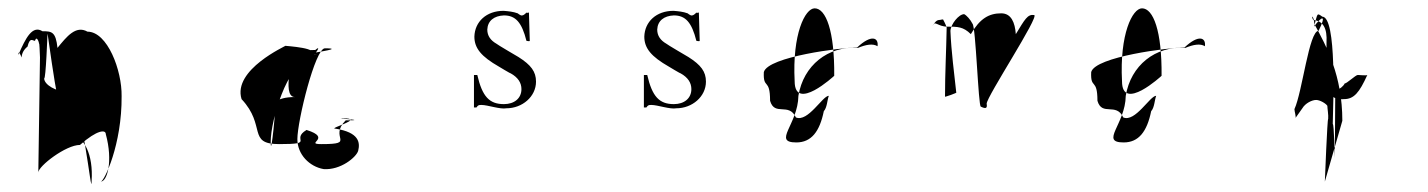

<svg xmlns="http://www.w3.org/2000/svg" viewBox="-20 -448 3429 461"><path d="M24 -316C42 -358 58 -388 82 -373C104 -373 114 -372 118 -333C140 -360 162 -388 190 -372C238 -372 273 -279 272 -217C273 -101 230 -12 222 -12C237 -12 252 -60 234 -126C234 -137 214 -137 172 -100C138 -100 72 -49 72 -34L76 -310C76 -319 74 -352 74 -342C74 -346 68 -364 64 -350C58 -350 52 -360 46 -336C46 -336 32 -326 32 -310C32 -310 24 -331 24 -316ZM86 -260C86 -244 116 -228 140 -228C178 -225 200 41 200 -14C204 -76 183 -122 146 -127C123 -127 94 -381 94 -366C94 -366 90 -256 86 -260Z M560 -210C538 -281 668 -338 665 -338C662 -338 760 -332 718 -316C695 -316 778 -317 718 -317C695 -317 820 -332 760 -332C737 -332 694 -158 694 -114C694 -77 723 -48 757 -42C798 -39 836 -71 840 -86C845 -106 842 -130 786 -139C764 -139 862 -164 802 -164C779 -164 870 -159 810 -159C768 -117 837 -102 752 -102C709 -102 780 -116 716 -136C676 -112 740 -102 650 -102C573 -102 620 -146 560 -210ZM630 -108C630 -58 644 -206 642 -204C650 -210 664 -215 688 -215C670 -215 672 -246 674 -266C674 -322 699 -328 737 -328C752 -341 742 -322 715 -296C672 -296 630 -161 630 -108Z M1118 -190H1124C1128 -196 1130 -196 1136 -196C1151 -196 1181 -185 1196 -188C1234 -188 1267 -216 1267 -252C1267 -276 1255 -292 1225 -311C1225 -311 1172 -342 1172 -343C1158 -351 1150 -362 1150 -377C1151 -398 1166 -410 1190 -411C1218 -411 1233 -394 1244 -350C1244 -350 1252 -348 1252 -350C1252 -350 1250 -416 1250 -418C1250 -418 1244 -416 1244 -418C1241 -414 1236 -411 1234 -411C1232 -410 1228 -412 1223 -416C1212 -420 1201 -421 1189 -422C1148 -422 1120 -396 1119 -360C1119 -332 1136 -312 1178 -288C1178 -288 1206 -271 1206 -272C1224 -262 1232 -249 1232 -234C1232 -212 1215 -198 1190 -198C1155 -198 1138 -216 1126 -268H1118Z M1526 -190H1532C1536 -196 1538 -196 1544 -196C1559 -196 1589 -185 1604 -188C1642 -188 1675 -216 1675 -252C1675 -276 1663 -292 1633 -311C1633 -311 1580 -342 1580 -343C1566 -351 1558 -362 1558 -377C1559 -398 1574 -410 1598 -411C1626 -411 1641 -394 1652 -350C1652 -350 1660 -348 1660 -350C1660 -350 1658 -416 1658 -418C1658 -418 1652 -416 1652 -418C1649 -414 1644 -411 1642 -411C1640 -410 1636 -412 1631 -416C1620 -420 1609 -421 1597 -422C1556 -422 1528 -396 1527 -360C1527 -332 1544 -312 1586 -288C1586 -288 1614 -271 1614 -272C1632 -262 1640 -249 1640 -234C1640 -212 1623 -198 1598 -198C1563 -198 1546 -216 1534 -268H1526Z M1814 -275C1824 -312 2001 -334 2038 -334C2072 -366 2090 -358 2087 -337C2076 -344 2059 -341 2040 -333C1968 -338 1909 -291 1897 -218C1896 -149 1834 -106 1892 -106C1928 -106 1948 -132 1958 -181C1966 -190 1966 -207 1970 -218C1955 -218 1920 -154 1891 -166C1874 -203 1840 -168 1829 -206C1829 -262 1812 -232 1814 -275ZM1888 -253C1888 -178 1983 -266 1983 -266C1984 -374 1963 -428 1936 -428C1913 -428 1882 -366 1888 -253Z M2219 -386C2224 -394 2229 -400 2235 -400C2239 -400 2245 -403 2245 -400C2245 -400 2251 -389 2253 -382C2252 -326 2249 -272 2249 -216C2247 -214 2281 -226 2276 -226C2271 -273 2264 -324 2262 -374C2263 -390 2282 -414 2295 -414C2301 -411 2310 -401 2315 -391C2323 -384 2329 -192 2335 -192C2347 -186 2351 -188 2349 -199C2349 -216 2477 -410 2463 -412C2447 -414 2441 -402 2419 -366C2417 -394 2408 -416 2384 -416C2355 -416 2333 -404 2311 -366C2293 -384 2279 -384 2255 -384C2231 -384 2225 -400 2219 -386Z M2600 -275C2610 -312 2787 -334 2824 -334C2858 -366 2876 -358 2873 -337C2862 -344 2845 -341 2826 -333C2754 -338 2695 -291 2683 -218C2682 -149 2620 -106 2678 -106C2714 -106 2734 -132 2744 -181C2752 -190 2752 -207 2756 -218C2741 -218 2706 -154 2677 -166C2660 -203 2626 -168 2615 -206C2615 -262 2598 -232 2600 -275ZM2674 -253C2674 -178 2769 -266 2769 -266C2770 -374 2749 -428 2722 -428C2699 -428 2668 -366 2674 -253Z M3088 -186C3088 -180 3093 -166 3090 -164L3107 -188C3114 -200 3130 -208 3140 -208C3149 -208 3163 -200 3167 -194C3167 -188 3170 -172 3169 -162C3167 -166 3161 -12 3161 -12L3203 -158C3203 -266 3165 -337 3136 -390C3134 -412 3127 -412 3133 -400C3157 -398 3167 -380 3165 -346V-262C3165 -228 3175 -207 3207 -210C3231 -210 3244 -226 3263 -268C3261 -266 3245 -268 3240 -268C3235 -268 3212 -246 3209 -248C3205 -240 3195 -233 3191 -233C3189 -230 3187 -227 3186 -226L3185 -69C3185 -69 3183 -153 3180 -150C3181 -198 3190 -407 3155 -408C3141 -418 3144 -416 3135 -384C3152 -408 3167 -416 3146 -374C3123 -374 3107 -227 3088 -186Z"/></svg>

Font: Zinc
Style: Regular
Weight: 400
Version: Version 1